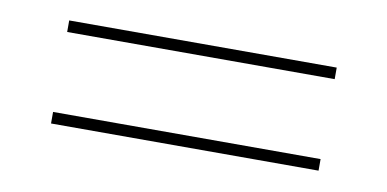

<svg xmlns="http://www.w3.org/2000/svg" viewBox="-34 -540 627 311"><g transform="rotate(10 280.0 -385.0)"><path d="M60 -451V-470H500V-451ZM60 -300.5V-319.5H500V-300.5Z"/></g></svg>

Font: Bodoni Moda SC
Style: Regular
Weight: 400
Designer: Owen Earl
Foundry: indestructible type
Version: Version 2.005